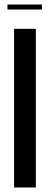

<svg xmlns="http://www.w3.org/2000/svg" viewBox="-20 -826 219 846"><path d="M138 -699V0H42V-699ZM165 -784H13V-806H165Z"/></svg>

Font: Moniqa Narrow Heading
Style: Bold
Weight: 700
Width: 4
Designer: Rajesh Rajput
Foundry: Rajesh Rajput
Version: Version 1.000